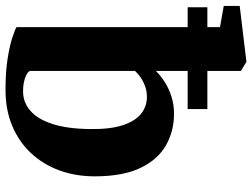

<svg xmlns="http://www.w3.org/2000/svg" viewBox="-124 -736 870 662"><g transform="rotate(90 311.0 -405.0)"><path d="M0.5 -741.5V-796.5L191.5 -819.5H193.5L224.5 -800.5V-507.5Q240.5 -523.5 262.5 -537.8Q284.5 -552 312.5 -561Q340.5 -570 372.5 -570Q432 -570 481 -542.2Q530 -514.5 559 -454.2Q588 -394 588 -296Q588 -231.5 567.8 -175.5Q547.5 -119.5 508.5 -77.5Q469.5 -35.5 414.2 -12.2Q359 11 289.5 11Q226.5 11 180.5 3.5Q134.5 -4 107.5 -13.2Q80.5 -22.5 73.5 -27V-728.5ZM314 -476.5Q294.5 -476.5 277.2 -470.2Q260 -464 246.5 -454.5Q233 -445 224.5 -435.5V-73Q229.5 -63 249.5 -56.2Q269.5 -49.5 294.5 -49.5Q333 -49.5 362 -74.8Q391 -100 407.5 -151Q424 -202 425 -279.5Q426 -350.5 411.5 -393.8Q397 -437 371.8 -456.8Q346.5 -476.5 314 -476.5ZM5 -685H356V-617H5Z"/></g></svg>

Font: Merriweather Light 18pt ExtraBold
Style: Regular
Weight: 800
Version: Version 2.100